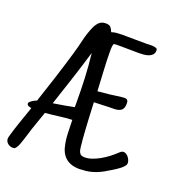

<svg xmlns="http://www.w3.org/2000/svg" viewBox="-135 -807 845 925"><g transform="rotate(20 288.0 -344.5)"><path d="M579.6 -106.4Q579.6 -98.1 573 -90.3Q566.4 -82.5 557.4 -75.2Q548.3 -67.9 538.8 -61.8Q529.3 -55.7 522.9 -51.8Q505.9 -41 489.5 -31.7Q473.1 -22.5 455.8 -15.6Q438.5 -8.8 420.2 -4.9Q401.9 -1 381.3 -1L374.5 0Q342.3 0.5 321.3 -8.8Q300.3 -18.1 287.8 -33.9Q275.4 -49.8 269.5 -70.8Q263.7 -91.8 261.2 -115.2Q258.8 -138.7 258.5 -163.3Q258.3 -188 257.3 -210.9Q223.6 -209.5 189.9 -204.8Q156.2 -200.2 121.6 -197.3L88.4 -101.6Q85.4 -92.3 81.1 -77.4Q76.7 -62.5 71.5 -46.9Q66.4 -31.2 61.3 -17.3Q56.2 -3.4 51.3 2.9Q47.4 8.3 44.4 11Q41.5 13.7 34.7 13.7Q19 13.7 7.3 4.2Q-4.4 -5.4 -4.4 -21.5Q-4.4 -24.9 -0.7 -37.6Q2.9 -50.3 8.3 -67.6Q13.7 -85 20.5 -105Q27.3 -125 33.7 -143.3Q40 -161.6 45.2 -176Q50.3 -190.4 52.2 -196.3Q44.9 -197.8 36.9 -200.9Q28.8 -204.1 28.8 -212.9Q28.8 -216.8 33.4 -221.2Q38.1 -225.6 44.2 -229.5Q50.3 -233.4 56.4 -236.3Q62.5 -239.3 65.9 -240.2Q88.9 -308.6 110.6 -376.5Q132.3 -444.3 152.8 -513.7Q163.6 -550.8 172.6 -589.4Q181.6 -627.9 197.8 -664.1Q206.1 -681.2 218 -692.1Q230 -703.1 250.5 -703.1Q268.1 -703.1 275.4 -695.3Q282.7 -687.5 288.6 -671.9Q301.3 -676.3 314.7 -677.5Q328.1 -678.7 341.3 -678.7Q373.5 -678.7 405.8 -678.2Q438 -677.7 470.2 -677.7Q480 -677.7 489.5 -678.5Q499 -679.2 509.3 -676.8Q515.1 -675.8 519.5 -673.6Q523.9 -671.4 523.9 -664.1Q523.9 -649.4 515.9 -641.1Q507.8 -632.8 496.1 -628.9Q484.4 -625 470.9 -624Q457.5 -623 446.8 -623Q424.8 -623 402.8 -623.5Q380.9 -624 358.9 -624Q348.6 -624 339.1 -624Q329.6 -624 319.8 -623Q316.9 -615.7 315.9 -607.9Q314.9 -600.1 314.9 -591.8Q314.9 -538.6 318.1 -486.8Q321.3 -435.1 323.7 -381.8Q354 -384.3 383.8 -387.7Q413.6 -391.1 442.9 -395.5Q446.8 -395.5 450.4 -396Q454.1 -396.5 458.5 -396.5Q468.8 -396.5 472.9 -391.1Q477.1 -385.7 477.1 -376Q477.1 -369.1 476.3 -363.3Q475.6 -357.4 473.1 -351.6Q469.2 -341.8 461.4 -337.2Q453.6 -332.5 443.8 -330.8Q434.1 -329.1 423.6 -329.3Q413.1 -329.6 404.8 -329.1L325.7 -326.2Q326.2 -315.9 327.1 -295.4Q328.1 -274.9 329.3 -249.5Q330.6 -224.1 332.3 -196.3Q334 -168.5 335.9 -144.3Q337.9 -120.1 340.1 -102.1Q342.3 -84 345.2 -78.1Q350.6 -67.9 356.9 -64.7Q363.3 -61.5 374.5 -61.5Q393.1 -61.5 413.1 -68.6Q433.1 -75.7 452.1 -86.7Q471.2 -97.7 488.5 -110.8Q505.9 -124 519 -136.7Q523.4 -141.1 529.3 -145.8Q535.2 -150.4 542.5 -150.4Q549.3 -150.4 556.2 -146.2Q563 -142.1 568.1 -135.5Q573.2 -128.9 576.4 -121.1Q579.6 -113.3 579.6 -106.4ZM247.6 -272.5V-295.9Q247.6 -358.4 244.9 -420.9Q242.2 -483.4 234.9 -545.9Q212.9 -472.2 189.2 -399.4Q165.5 -326.7 141.1 -253.9Q167.5 -257.8 194.3 -262.5Q221.2 -267.1 247.6 -272.5Z"/></g></svg>

Font: Just Another Hand
Style: Regular
Weight: 400
Designer: Astigmatic (AOETI)
Foundry: Astigmatic (AOETI)
Version: Version 1.000